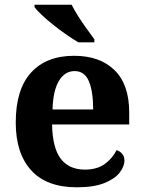

<svg xmlns="http://www.w3.org/2000/svg" viewBox="-20 -786 612 816"><path d="M306.1 10Q178 10 112.4 -62.3Q46.9 -134.6 46.9 -265.2Q46.9 -405.7 111.8 -477.3Q176.8 -548.9 295 -548.9Q404.2 -548.9 466.6 -488Q529.1 -427.2 529.1 -308.2V-256.9H201.3Q203.3 -156.6 238.5 -110.9Q273.7 -65.2 341 -65.2Q392.4 -65.2 425.5 -89.3Q458.5 -113.4 475.3 -147.9Q489.3 -143.8 499.1 -132.5Q508.8 -121.1 508.8 -104.1Q508.8 -78.3 488.1 -51.8Q467.3 -25.3 422.8 -7.7Q378.3 10 306.1 10ZM375.9 -320.8Q375.9 -397.3 357.8 -440.6Q339.6 -483.9 297 -483.9Q255.4 -483.9 230.4 -442.1Q205.4 -400.4 203.3 -320.8ZM313 -606Q289.5 -620 261.3 -639.5Q233.1 -659 205.6 -681Q178.2 -703 157 -723Q135.8 -743 126.8 -756V-766H284.3Q295.3 -744 312.4 -717Q329.5 -690 348.3 -664Q367.1 -638 381.1 -619V-606Z"/></svg>

Font: Noto Serif Telugu
Style: Regular
Weight: 400
Designer: Jelle Bosma - Monotype Design Team
Foundry: Monotype Imaging Inc.
Version: Version 2.003